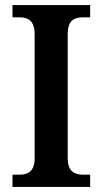

<svg xmlns="http://www.w3.org/2000/svg" viewBox="-20 -734 402 754"><path d="M29 0H334V-48H306C273 -48 246 -61 246 -112V-600C246 -654 271 -666 306 -666H334V-714H29V-666H57C88 -666 116 -654 116 -601V-111C116 -60 88 -48 57 -48H29Z"/></svg>

Font: Noto Serif Khmer SemiCondensed SemiBold
Style: Regular
Weight: 600
Width: 4
Designer: Danh Hong and the Monotype Design Team
Foundry: Monotype Imaging Inc.
Version: Version 2.004